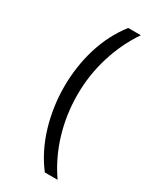

<svg xmlns="http://www.w3.org/2000/svg" viewBox="-231 -862 881 1067"><g transform="rotate(30 209.5 -328.5)"><path d="M256 135Q183 39 147 -83Q111 -205 111 -332Q111 -461 147 -579.5Q183 -698 256 -792H337Q270 -694 233.5 -575Q197 -456 197 -331Q197 -204 232.5 -85Q268 34 338 135Z"/></g></svg>

Font: lsinhala05
Style: Book
Weight: 400
Designer: Jelle Bosma - Monotype Design Team
Foundry: Monotype Imaging Inc.
Version: Version 2.003